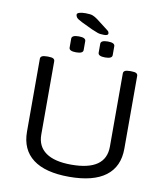

<svg xmlns="http://www.w3.org/2000/svg" viewBox="-105 -1093 1030 1185"><g transform="rotate(10 410.0 -500.0)"><path d="M409 6Q259 6 182 -52.5Q105 -111 105 -224V-680Q105 -691 114.5 -696.5Q124 -702 146 -702H154Q177 -702 186 -696.5Q195 -691 195 -680V-221Q195 -147 249.5 -108.5Q304 -70 409 -70Q625 -70 625 -221V-680Q625 -691 634.5 -696.5Q644 -702 666 -702H674Q697 -702 706 -696.5Q715 -691 715 -680V-224Q715 -111 637.5 -52.5Q560 6 409 6ZM500 -758Q456 -758 456 -780V-836Q456 -858 500 -858Q544 -858 544 -836V-780Q544 -758 500 -758ZM318 -758Q274 -758 274 -780V-836Q274 -858 318 -858Q362 -858 362 -836V-780Q362 -758 318 -758ZM469 -894Q444 -894 428.5 -899.5Q413 -905 390 -915L321 -948Q293 -962 287 -971Q281 -980 281 -988Q281 -997 296 -1001.5Q311 -1006 334 -1006Q366 -1006 380.5 -1000Q395 -994 410 -983L484 -926Q491 -921 493 -916Q495 -911 495 -907Q495 -894 469 -894Z"/></g></svg>

Font: Asap Expanded
Style: Regular
Weight: 400
Width: 7
Designer: Pablo Cosgaya
Foundry: Omnibus-Type
Version: Version 3.001; ttfautohint (v1.8.4.7-5d5b)